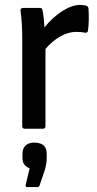

<svg xmlns="http://www.w3.org/2000/svg" viewBox="-20 -521 394 777"><path d="M80 0H154C160 0 164 -4 164 -10V-323C200 -365 245 -392 288 -392C301 -392 313 -391 323 -389C330 -387 335 -390 336 -397C340 -426 340 -458 338 -487C337 -492 335 -496 329 -498C323 -500 315 -501 303 -501C259 -501 201 -462 160 -410C159 -432 156 -460 152 -480C151 -486 147 -489 141 -489H74C67 -489 62 -485 63 -478C68 -442 70 -407 70 -369V-10C70 -4 74 0 80 0ZM90 236H130C135 236 138 235 140 230L161 168C166 152 169 136 169 118V100C169 73 154 56 118 56C89 56 71 73 71 100V117C71 139 79 152 100 160L84 227C83 233 84 236 90 236Z"/></svg>

Font: Sofia Sans Cond SemiBold
Style: Regular
Weight: 600
Width: 3
Designer: Botio Nikoltchev, Ani Petrova
Foundry: lettersoup
Version: Version 4.100